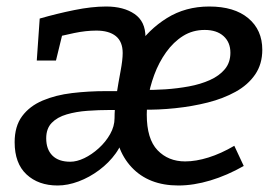

<svg xmlns="http://www.w3.org/2000/svg" viewBox="-20 -560 841 590"><path d="M157 10Q98 10 61.5 -24Q25 -58 25 -123Q25 -172 48 -203Q71 -234 111 -251Q151 -268 201.5 -274Q252 -280 306 -280H353L338 -269Q344 -307 350.5 -341.5Q357 -376 357 -397Q357 -432 336 -449Q315 -466 276 -466Q244 -466 208 -458.5Q172 -451 134 -441L181 -493L152 -374H93L102 -503Q154 -518 208 -529Q262 -540 306 -540Q360 -540 393.5 -517Q427 -494 427 -446Q427 -437 425.5 -429Q424 -421 422 -406L399 -413Q436 -469 493 -504.5Q550 -540 623 -540Q700 -540 743 -504Q786 -468 786 -407Q786 -363 764 -331Q742 -299 704 -278Q666 -257 618.5 -245Q571 -233 518.5 -227.5Q466 -222 416 -223L433 -245Q432 -236 431.5 -227Q431 -218 431 -208Q431 -133 464 -98.5Q497 -64 549 -64Q582 -64 620.5 -76Q659 -88 700 -112L729 -50Q678 -21 626.5 -5.5Q575 10 528 10Q437 10 384.5 -46Q332 -102 332 -197Q332 -210 333 -224Q334 -238 335 -251L359 -222H317Q283 -222 248.5 -219.5Q214 -217 185 -208.5Q156 -200 139 -182.5Q122 -165 122 -135Q122 -101 141 -82Q160 -63 196 -63Q216 -63 239 -74Q262 -85 283.5 -104.5Q305 -124 318.5 -148Q332 -172 332 -197L361 -149Q356 -117 335.5 -88.5Q315 -60 285 -37.5Q255 -15 221.5 -2.5Q188 10 157 10ZM434 -253 419 -284Q451 -283 488 -285.5Q525 -288 560.5 -294.5Q596 -301 625 -314Q654 -327 671 -347.5Q688 -368 688 -398Q688 -430 667 -449Q646 -468 609 -468Q572 -468 542.5 -449.5Q513 -431 490.5 -399.5Q468 -368 454 -330Q440 -292 434 -253Z"/></svg>

Font: Bitter Thin Medium
Style: Italic
Weight: 500
Italic angle: -9°
Version: Version 3.021